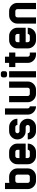

<svg xmlns="http://www.w3.org/2000/svg" viewBox="1811 -2681 870 4532"><g transform="rotate(-90 2246.0 -415.0)"><path d="M195.3 -439.5V-195.3Q195.3 -175.3 209.7 -160.9Q224.1 -146.5 244.1 -146.5H341.8Q361.8 -146.5 376.2 -160.9Q390.6 -175.3 390.6 -195.3V-439.5Q390.6 -459.5 376.2 -473.9Q361.8 -488.3 341.8 -488.3H244.1Q224.1 -488.3 209.7 -473.9Q195.3 -459.5 195.3 -439.5ZM48.8 -732.4H195.3V-628.9Q218.8 -634.8 244.1 -634.8H341.8Q422.9 -634.8 480 -577.6Q537.1 -520.5 537.1 -439.9V-195.3Q537.1 -114.3 480 -57.1Q422.9 0 341.8 0H244.1Q163.1 0 106 -57.1Q48.8 -114.3 48.8 -195.3Z M927.7 -488.3H830.1Q810.1 -488.3 795.7 -473.9Q781.2 -459.5 781.2 -439.5V-390.6H976.6V-439.5Q976.6 -459.5 962.2 -473.9Q947.8 -488.3 927.7 -488.3ZM830.1 -634.8H927.7Q1008.8 -634.8 1065.9 -577.6Q1123 -520.5 1123 -439.5V-244.1H781.2V-195.3Q781.2 -175.3 795.7 -160.9Q810.1 -146.5 830.1 -146.5H927.7Q947.8 -146.5 962.2 -160.9Q976.6 -175.3 976.6 -195.3H1123Q1123 -114.3 1065.9 -57.1Q1008.8 0 927.7 0H830.1Q749 0 691.9 -57.1Q634.8 -114.3 634.8 -195.3V-439.5Q634.8 -520.5 691.9 -577.6Q749 -634.8 830.1 -634.8Z M1513.7 -634.8Q1594.7 -634.8 1651.9 -577.6Q1709 -520.5 1709 -439.5H1562.5Q1562.5 -459.5 1548.1 -473.9Q1533.7 -488.3 1513.7 -488.3H1416Q1396 -488.3 1381.6 -473.9Q1367.2 -459.5 1367.2 -439.5Q1367.2 -419.4 1381.6 -405Q1396 -390.6 1416 -390.6H1513.7Q1594.7 -390.6 1651.9 -333.5Q1709 -276.4 1709 -195.3Q1709 -114.3 1651.9 -57.1Q1594.7 0 1513.7 0H1416Q1335 0 1277.8 -57.1Q1220.7 -114.3 1220.7 -195.3H1367.2Q1367.2 -175.3 1381.6 -160.9Q1396 -146.5 1416 -146.5H1513.7Q1533.7 -146.5 1548.1 -160.9Q1562.5 -175.3 1562.5 -195.3Q1562.5 -215.3 1548.1 -229.7Q1533.7 -244.1 1513.7 -244.1H1416Q1335 -244.1 1277.8 -301.3Q1220.7 -358.4 1220.7 -439.5Q1220.7 -520.5 1277.8 -577.6Q1335 -634.8 1416 -634.8Z M1806.6 -195.3V-732.4H1953.1V-195.3Q1953.1 -175.3 1967.5 -160.9Q1981.9 -146.5 2002 -146.5V0Q1920.9 0 1863.8 -57.1Q1806.6 -114.3 1806.6 -195.3Z M2099.6 -195.3V-634.8H2246.1V-195.3Q2246.1 -175.3 2260.5 -160.9Q2274.9 -146.5 2294.9 -146.5H2392.6Q2412.6 -146.5 2427 -160.9Q2441.4 -175.3 2441.4 -195.3V-634.8H2587.9V-195.3Q2587.9 -114.3 2530.8 -57.1Q2473.6 0 2392.6 0H2294.9Q2213.9 0 2156.7 -57.1Q2099.6 -114.3 2099.6 -195.3Z M2832 0H2685.5V-634.8H2832ZM2685.5 -781.2Q2685.5 -801.3 2700 -815.7Q2714.4 -830.1 2734.4 -830.1H2783.2Q2803.2 -830.1 2817.6 -815.7Q2832 -801.3 2832 -781.2V-732.4Q2832 -712.4 2817.6 -698Q2803.2 -683.6 2783.2 -683.6H2734.4Q2714.4 -683.6 2700 -698Q2685.5 -712.4 2685.5 -732.4Z M3027.3 -634.8V-732.4H3173.8V-634.8H3271.5V-488.3H3173.8V-195.3Q3173.8 -175.3 3188.2 -160.9Q3202.6 -146.5 3222.7 -146.5H3271.5V0H3222.7Q3141.6 0 3084.5 -57.1Q3027.3 -114.3 3027.3 -195.3V-488.3H2929.7V-634.8Z M3662.1 -488.3H3564.5Q3544.4 -488.3 3530 -473.9Q3515.6 -459.5 3515.6 -439.5V-390.6H3710.9V-439.5Q3710.9 -459.5 3696.5 -473.9Q3682.1 -488.3 3662.1 -488.3ZM3564.5 -634.8H3662.1Q3743.2 -634.8 3800.3 -577.6Q3857.4 -520.5 3857.4 -439.5V-244.1H3515.6V-195.3Q3515.6 -175.3 3530 -160.9Q3544.4 -146.5 3564.5 -146.5H3662.1Q3682.1 -146.5 3696.5 -160.9Q3710.9 -175.3 3710.9 -195.3H3857.4Q3857.4 -114.3 3800.3 -57.1Q3743.2 0 3662.1 0H3564.5Q3483.4 0 3426.3 -57.1Q3369.1 -114.3 3369.1 -195.3V-439.5Q3369.1 -520.5 3426.3 -577.6Q3483.4 -634.8 3564.5 -634.8Z M4101.6 -439.5V0H3955.1V-439.5Q3955.1 -520.5 4012.2 -577.6Q4069.3 -634.8 4150.4 -634.8H4248Q4329.1 -634.8 4386.2 -577.6Q4443.4 -520.5 4443.4 -439.9V0H4296.9V-439.5Q4296.9 -459.5 4282.5 -473.9Q4268.1 -488.3 4248 -488.3H4150.4Q4130.4 -488.3 4116 -473.9Q4101.6 -459.5 4101.6 -439.5Z"/></g></svg>

Font: Audex
Style: Regular
Weight: 400
Designer: GGBotNet
Foundry: GGBotNet
Version: 1.00